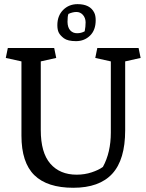

<svg xmlns="http://www.w3.org/2000/svg" viewBox="-20 -891 703 922"><path d="M175.8 -266.6Q175.8 -157.7 221.7 -105Q267.6 -52.2 348.1 -52.2Q386.7 -52.2 420.4 -63.5Q454.1 -74.7 474.1 -89.4Q512.2 -158.7 512.2 -254.4V-596.2L437.5 -612.8L447.3 -660.6H645.5L655.3 -612.8L581.1 -596.2V-265.6Q581.1 -124 519 -56.6Q457 10.7 332 10.7Q207 10.7 145 -49.8Q83 -110.4 83 -239.7V-596.2L7.8 -612.8L17.6 -660.6H240.2L250 -612.8L175.8 -596.2ZM304.2 -786.1Q304.7 -758.8 317.4 -745.1Q330.1 -731.4 350.1 -731.4Q370.1 -731.4 386.7 -740.7Q391.1 -762.7 391.1 -784.2Q390.6 -805.7 377.9 -819.8Q365.2 -833.5 347.2 -833.5Q329.1 -833.5 308.6 -824.2Q304.2 -813.5 304.2 -786.1ZM255.4 -770Q255.4 -815.4 283.2 -843.3Q311 -871.1 352.5 -871.1Q412.6 -871.1 432.6 -830.1Q439.5 -816.4 439.5 -793.9Q439.5 -746.1 412.1 -719.7Q384.8 -693.4 345.2 -693.4Q305.7 -693.4 287.1 -707Q269 -720.7 262.2 -734.4Q255.4 -748 255.4 -770Z"/></svg>

Font: NoticiaText-Regular
Style: Regular
Weight: 400
Designer: JM Sole
Foundry: JM Sole
Version: Version 1.003